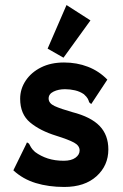

<svg xmlns="http://www.w3.org/2000/svg" viewBox="-20 -730 490 762"><path d="M235 12Q173 12 122 -3.5Q71 -19 33 -54L83 -156L87 -165L95 -160Q99 -153 103 -145.5Q107 -138 119 -127Q142 -110 170 -101Q198 -92 233 -92Q263 -92 279.5 -104Q296 -116 296 -133Q296 -152 274 -164Q252 -176 204 -191Q139 -211 99.5 -244Q60 -277 60 -338Q60 -377 82 -410Q104 -443 143 -462.5Q182 -482 234 -482Q285 -482 329 -465Q373 -448 406 -414L348 -326L342 -317L334 -324Q332 -331 328.5 -338Q325 -345 313 -356Q297 -367 277.5 -371.5Q258 -376 238 -376Q212 -376 192.5 -366.5Q173 -357 173 -339Q173 -320 197 -309Q221 -298 267 -285Q341 -266 375.5 -230Q410 -194 410 -137Q410 -73 363 -30.5Q316 12 235 12ZM232 -501 169 -537 244 -710 339 -649Z"/></svg>

Font: Inconsolata SemiCondensed Black
Style: Regular
Weight: 900
Width: 4
Monospace: yes
Designer: Raph Levien, Cyreal, Brenton Simpson
Foundry: Raph Levien, Cyreal, Google
Version: Version 3.001; ttfautohint (v1.8.2.53-6de2)